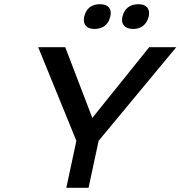

<svg xmlns="http://www.w3.org/2000/svg" viewBox="-20 -895 860 915"><path d="M162 -670 344 -224 296 0H402L450 -224L820 -670H691L420 -333L291 -670ZM381 -815C374 -780 391 -757 431 -757C471 -757 498 -780 505 -815L506 -817C514 -853 496 -875 456 -875C415 -875 390 -853 382 -817ZM563 -815C556 -780 574 -757 615 -757C654 -757 680 -780 688 -815L689 -817C696 -853 679 -875 639 -875C599 -875 572 -853 564 -817Z"/></svg>

Font: LT Wave Text Medium Italic
Style: Regular
Weight: 500
Designer: Daniel Lyons
Version: Version 2.5 (Glyphs App)